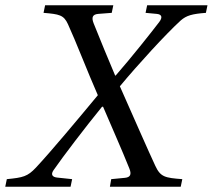

<svg xmlns="http://www.w3.org/2000/svg" viewBox="-21 -712 811 732"><path d="M-1 0H248L254 -29L197 -35C178 -37 172 -47 183 -63C219 -115 302 -224 368 -305H372C406 -225 442 -145 472 -70C481 -48 477 -36 455 -34L403 -29L398 0H668L674 -29C608 -34 591 -37 571 -80C547 -131 483 -277 436 -383C504 -465 612 -583 668 -634C690 -653 711 -659 764 -663L770 -692H540L534 -663L577 -659C597 -657 599 -645 586 -628C557 -590 482 -495 420 -424H418C390 -489 362 -559 336 -623C327 -646 332 -657 353 -659L405 -663L411 -692H151L145 -663C205 -658 222 -655 238 -620C268 -555 312 -440 352 -349C274 -255 174 -135 116 -73C84 -39 67 -35 5 -29Z"/></svg>

Font: Heuristica
Style: Italic
Weight: 400
Italic angle: -13°
Version: Version 1.0.1